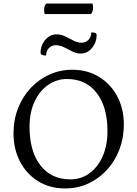

<svg xmlns="http://www.w3.org/2000/svg" viewBox="-20 -1047 771 1079"><path d="M346 12Q260 12 194.5 -28.5Q129 -69 92.5 -139Q56 -209 56 -297Q56 -374 81.5 -439Q107 -504 152.5 -552.5Q198 -601 258 -628Q318 -655 386 -655Q472 -655 537.5 -614.5Q603 -574 639.5 -504.5Q676 -435 676 -347Q676 -273 651.5 -208Q627 -143 582 -93.5Q537 -44 477 -16Q417 12 346 12ZM375 -39Q437 -39 484 -74Q531 -109 557.5 -170Q584 -231 584 -309Q584 -446 523.5 -524.5Q463 -603 356 -603Q299 -603 251 -570Q203 -537 174.5 -476.5Q146 -416 146 -334Q146 -197 207 -118Q268 -39 375 -39ZM293 -793Q271 -793 255 -777Q239 -761 239 -735Q223 -735 215.5 -739Q208 -743 208 -751Q208 -779 220.5 -802.5Q233 -826 253 -840Q273 -854 297 -854Q323 -854 346.5 -842.5Q370 -831 393 -819Q416 -807 439 -807Q462 -807 477.5 -823.5Q493 -840 493 -865Q509 -865 516 -861.5Q523 -858 523 -850Q523 -822 511 -798.5Q499 -775 479 -760.5Q459 -746 434 -746Q409 -746 386 -758Q363 -770 340 -781.5Q317 -793 293 -793ZM491 -968H231Q230 -971 229 -976.5Q228 -982 228 -989Q228 -1017 240 -1027H500Q501 -1024 502 -1018Q503 -1012 503 -1005Q503 -980 491 -968Z"/></svg>

Font: Petrona
Style: Regular
Weight: 400
Designer: Ringo R. Seeber
Foundry: Ringo R. Seeber
Version: Version 2.001; ttfautohint (v1.8.3)